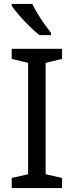

<svg xmlns="http://www.w3.org/2000/svg" viewBox="-20 -964 379 984"><path d="M298 0H40V-52L124 -71V-642L40 -662V-714H298V-662L214 -642V-71L298 -52ZM145 -944Q156 -922 172.5 -894.5Q189 -867 207.5 -841Q226 -815 241 -796V-784H182Q159 -802 130 -830.5Q101 -859 76.5 -887.5Q52 -916 40 -934V-944Z"/></svg>

Font: Noto Sans Osmanya
Style: Regular
Weight: 400
Designer: Monotype Design Team
Foundry: Monotype Imaging Inc.
Version: Version 2.001; ttfautohint (v1.8.4.7-5d5b)